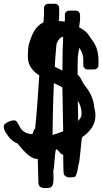

<svg xmlns="http://www.w3.org/2000/svg" viewBox="-38 -802 539 1012"><path d="M224 187C234 187 243 171 243 160L244 135L243 96C248 95 251 -13 258 -15C268 -18 281 17 295 12C295 13 296 114 298 114C298 123 314 133 326 133C327 133 356 132 356 130C365 130 375 79 375 67C383 62 390 -71 395 -79C438 -109 481 -155 459 -235C456 -277 438 -317 406 -355C397 -366 388 -397 371 -408C371 -418 371 -492 372 -501C374 -520 377 -533 380 -550C392 -533 401 -514 401 -485V-458C401 -448 409 -436 423 -436H459C469 -436 481 -444 481 -458V-485C481 -525 471 -560 449 -589C442 -598 435 -608 428 -619C415 -638 397 -648 379 -658L384 -697V-699V-724C384 -734 376 -746 362 -746H326C316 -746 304 -738 304 -724V-699C304 -698 304 -695 303 -688C294 -690 285 -690 272 -691C273 -702 274 -718 274 -729V-760C274 -770 266 -782 252 -782H216C206 -782 194 -774 194 -760V-729C194 -721 193 -708 191 -684C150 -665 131 -625 115 -571C110 -555 109 -532 109 -501C109 -454 139 -423 169 -405C164 -325 155 -193 147 -123C139 -125 134 -88 131 -95C99 -96 74 -113 63 -140C62 -141 53 -160 51 -159C42 -181 -10 -154 -8 -151C-29 -142 -12 -107 -4 -98C11 -73 31 -54 54 -46C77 -20 116 36 161 36L164 142C164 144 164 170 166 170C169 191 201 192 224 187ZM291 -335 295 -110C276 -102 257 -96 239 -91C240 -163 241 -254 246 -364C259 -358 281 -347 291 -341ZM372 -271C385 -251 392 -228 392 -202C392 -188 385 -177 374 -164C374 -198 373 -236 372 -271ZM260 -571C268 -592 283 -610 295 -607C293 -570 291 -512 291 -437V-430L259 -446C256 -447 254 -448 251 -450C253 -504 258 -549 260 -571Z"/></svg>

Font: Reckless Catfish
Style: Fax
Weight: 400
Foundry: Cannot Into Space Fonts
Version: Version 0.2894